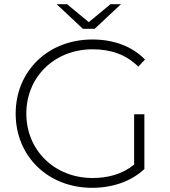

<svg xmlns="http://www.w3.org/2000/svg" viewBox="-20 -894 813 919"><path d="M559 -874C559 -874 433 -756 433 -756C433 -756 377 -756 377 -756C377 -756 251 -874 251 -874C251 -874 301 -874 301 -874C301 -874 405 -788 405 -788C405 -788 509 -874 509 -874C509 -874 559 -874 559 -874ZM622 -106C622 -106 622 -347 622 -347C622 -347 671 -347 671 -347C671 -347 671 -85 671 -85C608 -25 517 5 421 5C210 5 55 -146 55 -350C55 -554 210 -705 422 -705C523 -705 612 -673 674 -609C674 -609 642 -575 642 -575C581 -635 508 -658 423 -658C241 -658 106 -526 106 -350C106 -175 241 -42 423 -42C497 -42 565 -60 622 -106Z"/></svg>

Font: TamingNoise
Style: Regular
Weight: 500
Designer: Julieta Ulanovsky
Foundry: Julieta Ulanovsky
Version: ""